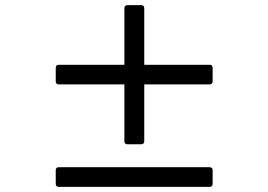

<svg xmlns="http://www.w3.org/2000/svg" viewBox="-20 -733 1040 744"><path d="M527 -174C535 -174 539 -178 539 -186V-406H792C800 -406 804 -410 804 -418V-470C804 -478 800 -482 792 -482H539V-701C539 -709 535 -713 527 -713H474C466 -713 462 -709 462 -701V-482H208C200 -482 196 -478 196 -470V-418C196 -410 200 -406 208 -406H462V-186C462 -178 466 -174 474 -174ZM792 -9C800 -9 804 -13 804 -21V-73C804 -81 800 -85 792 -85H208C200 -85 196 -81 196 -73V-21C196 -13 200 -9 208 -9Z"/></svg>

Font: LINE Seed JP App_OTF Regular
Style: Regular
Weight: 400
Designer: LY Corporation & Fontrix & Fontworks
Version: Version 1.002